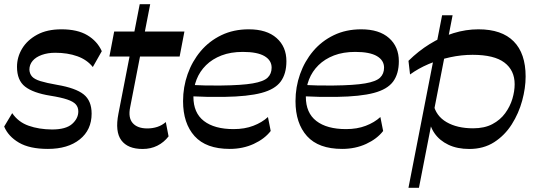

<svg xmlns="http://www.w3.org/2000/svg" viewBox="-20 -701 2560 917"><path d="M208.7 10.2Q121.6 10.2 70.5 -19.7Q19.4 -49.7 -0.1 -96.6L38.3 -160.6Q67.3 -117.9 116.8 -100.5Q166.2 -83.1 228.2 -82.6Q294.6 -82.6 324.3 -108.9Q354 -135.3 354 -168.8Q354 -189.1 341.8 -202.7Q329.7 -216.2 300.8 -225.9Q271.9 -235.7 219.9 -244Q138.3 -257.2 99.8 -287.3Q61.2 -317.4 61.2 -381.7Q61.2 -428.4 85.7 -469Q110.2 -509.6 157.4 -535.3Q204.7 -561 273.4 -561Q350 -561 397.2 -532.8Q444.4 -504.7 466.2 -456.6L423.3 -380.8Q395.6 -415.9 349.2 -432.4Q302.9 -449 243.8 -449Q208.2 -449 179.8 -438.8Q151.4 -428.7 135.9 -410.5Q120.4 -392.3 120.4 -368.1Q121.4 -348.7 132.9 -335.6Q144.3 -322.6 173.1 -313.6Q201.9 -304.7 252.6 -295.8Q341.6 -280.6 379.6 -250.2Q417.6 -219.8 417.6 -158.3Q417.6 -80.6 360.9 -35.2Q304.2 10.2 208.7 10.2Z M661.1 10.5Q590.4 10.5 559.5 -30.9Q528.7 -72.3 545.6 -158L647.3 -680.8H697.3L601.7 -189.3Q591.3 -139 613.7 -113.3Q636.2 -87.6 683.6 -87.6Q708.9 -87.6 731.5 -95Q754 -102.4 771.9 -118.1L785.1 -49.7Q762.9 -20.9 731.5 -5.2Q700.1 10.5 661.1 10.5ZM502.5 -430.9 525.3 -550.5H860.8L837.9 -430.9Z M1077.1 10.2Q964.3 10.2 909.3 -50.9Q854.3 -112 854.3 -218.1Q854.3 -285.4 876.1 -346.9Q897.8 -408.3 938.5 -456.7Q979.2 -505 1037.3 -533Q1095.3 -561 1168.1 -561Q1254 -561 1300.9 -519.4Q1347.9 -477.9 1347.9 -408.8Q1347.9 -348.7 1320.6 -311.5Q1293.2 -274.3 1228.7 -257.2Q1164.2 -240 1051.7 -238.3Q1005.6 -237.8 966.4 -238.5Q927.2 -239.2 891.7 -241.2V-295.4Q927.3 -293.4 964.1 -292.7Q1000.9 -292 1036 -292.6Q1135 -293.7 1187.1 -302.7Q1239.1 -311.7 1258.2 -330.1Q1277.3 -348.4 1277.3 -377.9Q1277.3 -412.9 1243.2 -433Q1209 -453.1 1139.7 -453.1Q1082 -453.1 1038 -436.2Q994 -419.2 964 -389.6Q934 -360 918.8 -321.2Q903.7 -282.4 903.7 -238.8Q903.7 -161.9 953.9 -123.2Q1004.1 -84.4 1095.8 -84.4Q1148.6 -84.4 1189.8 -100.2Q1231.1 -115.9 1259.7 -142.1L1272.9 -75.4Q1243.8 -37.7 1191.9 -13.7Q1140 10.2 1077.1 10.2Z M1614.1 10.2Q1501.3 10.2 1446.3 -50.9Q1391.3 -112 1391.3 -218.1Q1391.3 -285.4 1413.1 -346.9Q1434.8 -408.3 1475.5 -456.7Q1516.2 -505 1574.3 -533Q1632.3 -561 1705.1 -561Q1791 -561 1837.9 -519.4Q1884.9 -477.9 1884.9 -408.8Q1884.9 -348.7 1857.6 -311.5Q1830.2 -274.3 1765.7 -257.2Q1701.2 -240 1588.7 -238.3Q1542.6 -237.8 1503.4 -238.5Q1464.2 -239.2 1428.7 -241.2V-295.4Q1464.3 -293.4 1501.1 -292.7Q1537.9 -292 1573 -292.6Q1672 -293.7 1724.1 -302.7Q1776.1 -311.7 1795.2 -330.1Q1814.3 -348.4 1814.3 -377.9Q1814.3 -412.9 1780.2 -433Q1746 -453.1 1676.7 -453.1Q1619 -453.1 1575 -436.2Q1531 -419.2 1501 -389.6Q1471 -360 1455.8 -321.2Q1440.7 -282.4 1440.7 -238.8Q1440.7 -161.9 1490.9 -123.2Q1541.1 -84.4 1632.8 -84.4Q1685.6 -84.4 1726.8 -100.2Q1768.1 -115.9 1796.7 -142.1L1809.9 -75.4Q1780.8 -37.7 1728.9 -13.7Q1677 10.2 1614.1 10.2Z M2221.3 10.5Q2163.8 10.5 2121.5 -9.7Q2079.3 -29.8 2055.2 -64.7Q2031 -99.6 2028.3 -143.9L2050.1 -203.8Q2061.8 -147.5 2112.6 -117.8Q2163.3 -88.2 2239.6 -88.2Q2293.9 -88.2 2331.6 -108.2Q2369.3 -128.1 2392.7 -160.2Q2416.1 -192.3 2427.1 -228.8Q2438 -265.4 2438 -298.7Q2438 -365.2 2389.1 -402.2Q2340.2 -439.2 2237.1 -439.2Q2183.7 -439.2 2129.7 -427.5Q2075.7 -415.7 2026.7 -394.9Q1977.7 -374 1938.4 -345.3L1930.9 -410.5Q1978.2 -457.2 2032.5 -490.8Q2086.8 -524.5 2146.1 -542.8Q2205.3 -561 2265.1 -561Q2376.5 -561 2433.4 -503.4Q2490.4 -445.9 2490.4 -335.6Q2490.4 -280.5 2473.9 -220Q2457.4 -159.4 2424.1 -107Q2390.8 -54.5 2340.3 -22Q2289.8 10.5 2221.3 10.5ZM1930.8 196 2091.5 -628H2141.6L1980.9 196Z"/></svg>

Font: Savate ExtraLight
Style: Italic
Weight: 200
Italic angle: -11°
Designer: Max Esnée
Foundry: Plomb Type
Version: Version 2.000